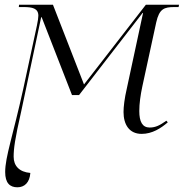

<svg xmlns="http://www.w3.org/2000/svg" viewBox="-20 -556 781 816"><path d="M54 240C84 240 106 220 109 179C62 175 38 149 38 110C38 77 43 36 70 -82L155 -483H157L286 -152H316L586 -501H588L519 -180C509 -137 505 -102 505 -80C505 -27 529 13 582 13C627 13 664 -11 693 -36L687 -43C660 -24 642 -14 616 -14C585 -14 572 -39 572 -84C572 -115 577 -152 585 -189L644 -461C657 -519 678 -526 721 -526H739L741 -536H600L337 -197L205 -536H61L60 -526H80C117 -526 143 -521 143 -489C143 -482 141 -466 137 -448L79 -179C35 21 2 111 2 175C2 222 22 240 54 240Z"/></svg>

Font: Noto Serif Display Light
Style: Italic
Weight: 300
Italic angle: -12°
Designer: Monotype Design Team
Foundry: Monotype Imaging Inc.
Version: Version 2.009